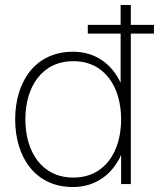

<svg xmlns="http://www.w3.org/2000/svg" viewBox="-20 -740 639 772"><path d="M333 -605H465V-407C430 -482 365 -532 273 -532C121 -532 41 -411 41 -260C41 -109 121 12 273 12C366 12 432 -40 467 -117V0H506V-605H599V-640H506V-720H465V-640H333ZM82 -260C82 -389 147 -494 275 -494C402 -494 467 -389 467 -260C467 -131 402 -26 275 -26C147 -26 82 -131 82 -260Z"/></svg>

Font: Aspekta 150
Style: Regular
Weight: 150
Designer: Ivo Dolenc
Version: Version 2.000